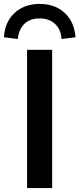

<svg xmlns="http://www.w3.org/2000/svg" viewBox="-61 -959 405 979"><path d="M77 0V-705H205V0ZM30 -760 -41 -769Q-36 -848 14 -893.5Q64 -939 141 -939Q219 -939 268.5 -893.5Q318 -848 324 -769L253 -760Q249 -810 219 -837.5Q189 -865 141 -865Q92 -865 63.5 -837.5Q35 -810 30 -760Z"/></svg>

Font: Nunito Sans 12pt ExtraLight
Style: Regular
Weight: 200
Designer: Vernon Adams
Foundry: Vernon Adams
Version: Version 3.101;gftools[0.9.27]